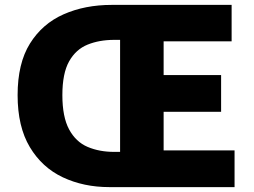

<svg xmlns="http://www.w3.org/2000/svg" viewBox="-20 -765 1040 785"><path d="M427 0Q322 0 237 -40Q152 -80 102 -163.5Q52 -247 52 -376Q52 -506 102.5 -587Q153 -668 240 -706.5Q327 -745 437 -745H927V-596H649V-458H884V-308H649V-150H939V0ZM447 -144H471V-602H447Q386 -602 338 -582.5Q290 -563 262.5 -514Q235 -465 235 -376Q235 -287 262.5 -236Q290 -185 338 -164.5Q386 -144 447 -144Z"/></svg>

Font: Noto Sans SC Thin Black
Style: Regular
Weight: 900
Version: Version 2.004-H2;hotconv 1.0.118;makeotfexe 2.5.65603